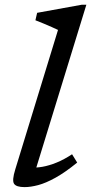

<svg xmlns="http://www.w3.org/2000/svg" viewBox="-20 -756 374 786"><path d="M217.5 -633.5Q208.5 -638 192 -645.2Q175.5 -652.5 157.5 -660Q139.5 -667.5 125 -673L132 -703.5L314 -736.5H333.5L120 -42L104.5 -70.5Q126.5 -68.5 153.8 -73.2Q181 -78 211.8 -90.5Q242.5 -103 275 -124.5L296 -90.5Q247 -50.5 207.2 -28.5Q167.5 -6.5 136.2 1.8Q105 10 81 10Q46.5 10 37.5 -3.8Q28.5 -17.5 42.5 -62.5Z"/></svg>

Font: Newsreader 8pt
Style: Italic
Weight: 400
Italic angle: -17°
Version: Version 1.003